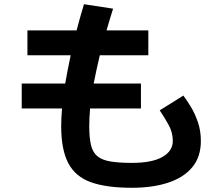

<svg xmlns="http://www.w3.org/2000/svg" viewBox="-20 -827 1040 910"><path d="M648 -431V-313H407Q403 -268 403 -229Q403 -175 411 -140.5Q419 -106 440.5 -87.5Q462 -69 502 -62Q542 -55 605 -55Q700 -55 749.5 -83Q799 -111 799 -159Q799 -199 779.5 -234.5Q760 -270 737 -304L849 -374Q864 -354 883.5 -322.5Q903 -291 917.5 -249.5Q932 -208 932 -159Q932 -83 891 -34Q850 15 776.5 39Q703 63 605 63Q484 63 410.5 36.5Q337 10 303.5 -54Q270 -118 270 -229Q270 -268 274 -313H83V-431H289Q300 -494 315 -565H110V-683H343Q359 -744 378 -807L516 -786Q499 -732 485 -683H683V-565H453Q436 -493 424 -431Z"/></svg>

Font: Murecho SemiBold
Style: Regular
Weight: 600
Designer: Neil Summerour
Foundry: Positype
Version: Version 1.010; ttfautohint (v1.8.3)